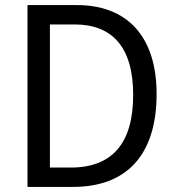

<svg xmlns="http://www.w3.org/2000/svg" viewBox="-20 -734 692 754"><path d="M595 -365C595 -593 477 -714 283 -714H88V0H267C476 0 595 -124 595 -365ZM503 -361C503 -173 422 -76 258 -76H176V-638H273C421 -638 503 -549 503 -361Z"/></svg>

Font: Noto Sans Sinhala UI SemiCondensed
Style: Regular
Weight: 400
Width: 4
Designer: Jelle Bosma - Monotype Design Team
Foundry: Monotype Imaging Inc.
Version: Version 2.006